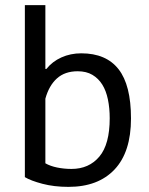

<svg xmlns="http://www.w3.org/2000/svg" viewBox="-20 -720 580 749"><path d="M77 -700H157V-451H161Q184 -480 219.5 -496Q255 -512 297 -512Q394 -512 442.5 -450Q491 -388 491 -258Q491 -127 427 -59Q363 9 247 9Q191 9 145.5 -3Q100 -15 77 -29ZM283 -442Q233 -442 202 -414Q171 -386 157 -335V-83Q176 -72 203 -66.5Q230 -61 259 -61Q327 -61 367.5 -109Q408 -157 408 -259Q408 -298 401 -332Q394 -366 379 -390Q364 -414 340.5 -428Q317 -442 283 -442Z"/></svg>

Font: PT Sans
Style: Regular
Weight: 400
Designer: A.Korolkova, O.Umpeleva, V.Yefimov
Foundry: ParaType Ltd
Version: Version 2.003